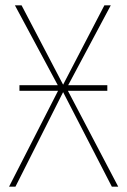

<svg xmlns="http://www.w3.org/2000/svg" viewBox="-20 -701 478 721"><path d="M235 -360 424 0H400L217 -355L38 0H14L198 -360H53V-381H197L36 -681H61L217 -383L372 -681H396L236 -381H383V-360Z"/></svg>

Font: Fira Sans Condensed Thin
Style: Regular
Weight: 250
Width: 3
Designer: Carrois Corporate & Edenspiekermann AG
Foundry: Carrois Corporate GbR & Edenspiekermann AG
Version: Version 4.203